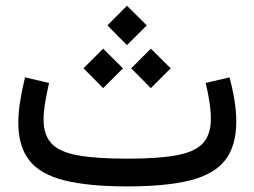

<svg xmlns="http://www.w3.org/2000/svg" viewBox="-20 -666 909 686"><path d="M799.8 -389.6Q811 -349.1 817.6 -308.6Q824.2 -268.1 824.2 -232.9Q824.2 -145 784.9 -94.2Q745.6 -43.5 659.9 -21.7Q574.2 0 434.6 0Q295.9 0 210 -21.5Q124 -43 84.7 -93Q45.4 -143.1 45.4 -228.5Q45.4 -262.2 52 -304Q58.6 -345.7 69.3 -389.6L155.3 -369.6Q147 -334 141.4 -299.3Q135.7 -264.6 135.7 -239.3Q135.7 -183.6 164.1 -153.3Q192.4 -123 257.8 -111.1Q323.2 -99.1 434.6 -99.1Q547.4 -99.1 612.8 -111.6Q678.2 -124 705.8 -155Q733.4 -186 733.4 -242.2Q733.4 -268.6 728.3 -302.2Q723.1 -335.9 714.8 -369.6ZM363.8 -575.2 433.6 -645.5 504.4 -575.2 433.6 -504.9ZM448.7 -421.9 519 -492.2 589.8 -421.9 519 -351.1ZM278.3 -421.9 348.6 -492.2 419.4 -421.9 348.6 -351.1Z"/></svg>

Font: Estedad-FD Medium
Style: Regular
Weight: 500
Designer: Amin Abedi
Version: Version 7.3